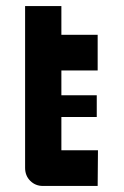

<svg xmlns="http://www.w3.org/2000/svg" viewBox="-20 -615 409 635"><path d="M70 -300H300V-228H70ZM183 -118H304L303 0H122Q97 0 80 -17Q63 -34 63 -60V-595H183V-500H303V-382H183Z"/></svg>

Font: Tschichold
Style: Bold
Weight: 700
Designer: Peter Wiegel
Foundry: Peter Wiegel
Version: Version 1.000; ttfautohint (v1.3)